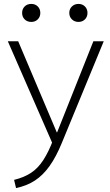

<svg xmlns="http://www.w3.org/2000/svg" viewBox="-20 -731 564 981"><path d="M52 188Q102 176 138 152.5Q174 129 201.5 86.5Q229 44 253 -20L255 18L20 -520H73L270 -55H272L457 -520H510L296 -1Q267 70 233.5 117Q200 164 159 191Q118 218 62 230ZM140 -619Q119 -619 106 -632Q93 -645 93 -665Q93 -685 106 -698Q119 -711 140 -711Q160 -711 173 -698Q186 -685 186 -665Q186 -645 173 -632Q160 -619 140 -619ZM381 -619Q361 -619 347.5 -632Q334 -645 334 -665Q334 -685 347.5 -698Q361 -711 381 -711Q401 -711 414 -698Q427 -685 427 -665Q427 -645 414 -632Q401 -619 381 -619Z"/></svg>

Font: M PLUS 2 Light
Style: Regular
Weight: 300
Designer: Coji Morishita
Foundry: UNDERFOREST DESIGN
Version: Version 1.001